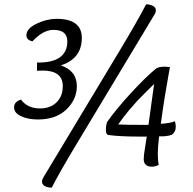

<svg xmlns="http://www.w3.org/2000/svg" viewBox="-20 -760 892 887"><path d="M182 57 534 -528Q614 -661 655 -740Q672 -740 686 -733Q700 -726 700 -713Q700 -701 692 -690L340 -105Q255 36 219 107Q174 105 174 78Q174 70 182 57ZM151 -433V-471H156Q291 -471 291 -569Q291 -622 227 -622Q179 -622 130 -569Q102 -575 102 -597Q102 -628 149 -650.5Q196 -673 241 -673Q358 -673 358 -585Q358 -489 261 -458Q335 -433 335 -362Q335 -301 287 -254.5Q239 -208 155 -208Q110 -208 77.5 -223Q45 -238 45 -264Q45 -290 77 -300Q107 -259 165 -259Q212 -259 241 -287Q270 -315 270 -362Q270 -434 177 -434Q160 -434 151 -433ZM526 -185Q557 -183 666 -183Q673 -236 681 -293Q689 -350 692 -372Q681 -361 654 -334.5Q627 -308 614 -294Q601 -280 576 -250.5Q551 -221 526 -185ZM698 -441Q710 -452 743 -452Q749 -452 765 -450Q765 -448 758.5 -413.5Q752 -379 742 -317.5Q732 -256 723 -188Q768 -191 788 -200Q792 -186 792 -175Q792 -162 787.5 -153.5Q783 -145 778 -140.5Q773 -136 760.5 -133.5Q748 -131 740.5 -130.5Q733 -130 715 -130Q709 -80 709 -50Q709 -19 713 2Q697 10 682 10Q644 10 644 -25Q644 -43 650 -77.5Q656 -112 658 -129H621Q537 -129 483 -136Q469 -137 469 -160Q469 -177 474 -195Q514 -253 583 -328Q652 -403 698 -441Z"/></svg>

Font: Overlock
Style: Italic
Weight: 400
Designer: Dario Muhafara
Foundry: Dario Manuel Muhafara
Version: Version 1.001